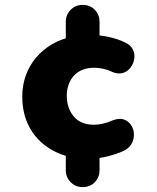

<svg xmlns="http://www.w3.org/2000/svg" viewBox="-20 -641 640 785"><path d="M318 124Q289 124 269 104Q249 84 249 54V-36L280 4Q215 -9 168 -43.5Q121 -78 96 -129.5Q71 -181 71 -246Q71 -292 85.5 -332.5Q100 -373 127.5 -405.5Q155 -438 193.5 -460.5Q232 -483 280 -492L249 -453V-551Q249 -581 269 -601Q289 -621 318 -621Q348 -621 367.5 -601Q387 -581 387 -551V-464L348 -498Q387 -498 424.5 -490Q462 -482 492 -467Q514 -457 523 -439Q532 -421 529 -401Q526 -381 514 -365Q502 -349 483.5 -343Q465 -337 441 -346Q423 -355 403.5 -359.5Q384 -364 365 -364Q338 -364 317 -355.5Q296 -347 282 -331.5Q268 -316 260.5 -295Q253 -274 253 -250Q253 -199 281.5 -165Q310 -131 365 -131Q379 -131 398.5 -135Q418 -139 441 -149Q468 -159 486.5 -152.5Q505 -146 516 -129.5Q527 -113 527.5 -92Q528 -71 518 -53Q508 -35 485 -24Q457 -11 421 -2Q385 7 346 9L387 -26V54Q387 84 367.5 104Q348 124 318 124Z"/></svg>

Font: Nunito ExtraLight Black
Style: Regular
Weight: 900
Version: Version 3.602